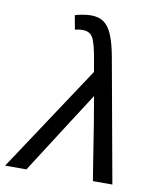

<svg xmlns="http://www.w3.org/2000/svg" viewBox="-127 -789 702 854"><g transform="rotate(10 224.0 -362.5)"><path d="M290.5 -374Q277.3 -353 262 -329.1Q246.6 -305.2 232.7 -283.7Q218.8 -262.2 210 -248.5L50.8 0H-45.4L271.5 -479L263.2 -527.3Q256.8 -565.9 250 -591.6Q243.2 -617.2 236.3 -629.4Q229.5 -642.1 217.5 -648.2Q205.6 -654.3 189 -654.3Q174.3 -654.3 155.3 -649.4L143.6 -712.9Q154.3 -716.8 176.5 -720.7Q198.7 -724.6 215.8 -724.6Q249.5 -724.6 272.2 -709.5Q294.9 -694.3 310.8 -658Q326.7 -621.6 338.4 -557.1L439 0H351.1Q344.7 -39.1 337.4 -84.7Q330.1 -130.4 323.2 -174.8Q316.4 -219.2 310.3 -255.9Q304.2 -292.5 300.3 -314.5Q297.9 -329.6 295.4 -344.2Q293 -358.9 290.5 -374Z"/></g></svg>

Font: Arimo
Style: Italic
Weight: 400
Italic angle: -12°
Designer: Steve Matteson
Foundry: Monotype Imaging Inc.
Version: Version 1.33